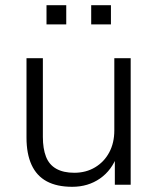

<svg xmlns="http://www.w3.org/2000/svg" viewBox="-20 -711 607 739"><path d="M258 8Q199 8 160 -13Q121 -34 101.5 -76.5Q82 -119 82 -181V-487H145V-184Q145 -139 157 -108Q169 -77 196.5 -61.5Q224 -46 266 -46Q311 -46 346 -67Q381 -88 400.5 -124.5Q420 -161 420 -209V-487H483V0H422V-115H432Q411 -56 365 -24Q319 8 258 8ZM331 -617V-691H407V-617ZM159 -617V-691H235V-617Z"/></svg>

Font: Nunito Sans 11pt Light
Style: Regular
Weight: 300
Version: Version 3.101;gftools[0.9.27]